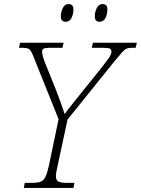

<svg xmlns="http://www.w3.org/2000/svg" viewBox="-20 -924 693 944"><path d="M97 0 102 -25H140Q165 -25 179.5 -30.5Q194 -36 203 -54Q212 -72 220 -108L268 -338L144 -647Q133 -675 124 -682Q115 -689 86 -689H73L79 -714H293L287 -689H226Q202 -689 194.5 -684.5Q187 -680 187 -670Q187 -652 202 -614L256 -480Q267 -452 279 -418.5Q291 -385 298 -363Q310 -381 328.5 -403.5Q347 -426 372 -458L476 -587Q499 -616 510 -631.5Q521 -647 524.5 -655.5Q528 -664 528 -670Q528 -680 521 -684.5Q514 -689 487 -689H431L437 -714H653L647 -689H628Q613 -689 603 -685Q593 -681 580 -666.5Q567 -652 543 -623L312 -336L263 -108Q255 -74 255 -58Q255 -37 268 -31Q281 -25 307 -25H346L341 0ZM470 -817Q446 -817 446 -843Q446 -864 455.5 -884Q465 -904 484 -904Q508 -904 508 -878Q508 -854 498.5 -835.5Q489 -817 470 -817ZM303 -817Q279 -817 279 -843Q279 -864 288.5 -884Q298 -904 317 -904Q341 -904 341 -878Q341 -854 331.5 -835.5Q322 -817 303 -817Z"/></svg>

Font: Noto Serif ExtraLight
Style: Italic
Weight: 200
Italic angle: -12°
Designer: Monotype Design Team
Foundry: Monotype Imaging Inc.
Version: Version 2.014; ttfautohint (v1.8.4.7-5d5b)